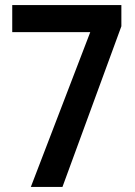

<svg xmlns="http://www.w3.org/2000/svg" viewBox="-20 -733 530 753"><path d="M101 0H225L456 -630V-713H28V-607H334Z"/></svg>

Font: Noto Sans Tamil Condensed SemiBold
Style: Regular
Weight: 600
Width: 3
Designer: Jelle Bosma - Monotype Design Team
Foundry: Monotype Imaging Inc.
Version: Version 2.004